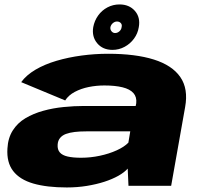

<svg xmlns="http://www.w3.org/2000/svg" viewBox="-20 -838 916 866"><path d="M281.5 7.5Q328.5 7.5 371.5 0.5Q414.5 -6.5 450.8 -18.2Q487 -30 514 -45.2Q541 -60.5 556 -77.5L559.5 0H752L815 -355Q830 -437.5 793.2 -490.5Q756.5 -543.5 673.8 -569.5Q591 -595.5 467.5 -595.5Q407.5 -595.5 348 -587.5Q288.5 -579.5 235 -563.8Q181.5 -548 140.2 -523.8Q99 -499.5 75.5 -467.5L274 -385Q289 -408.5 317.2 -423.5Q345.5 -438.5 380 -445.5Q414.5 -452.5 450.5 -452.5Q499.5 -452.5 532.8 -444.2Q566 -436 581.8 -418.2Q597.5 -400.5 594.5 -372.5L592 -360H357.5Q314 -360 266.5 -355.2Q219 -350.5 174.8 -338.2Q130.5 -326 94.8 -304.8Q59 -283.5 37.5 -249.5Q16 -215.5 13.5 -168Q9.5 -105.5 39.2 -66.8Q69 -28 130.2 -10.2Q191.5 7.5 281.5 7.5ZM345.5 -126.5Q309.5 -126.5 285.2 -132Q261 -137.5 249.8 -150.5Q238.5 -163.5 240 -185.5Q241 -203.5 250.8 -215.5Q260.5 -227.5 277.2 -233.8Q294 -240 317 -242.8Q340 -245.5 369 -245.5H567.5L559 -194.5Q540.5 -175.5 506.5 -160Q472.5 -144.5 430.5 -135.5Q388.5 -126.5 345.5 -126.5ZM487.5 -613Q516.5 -613 542 -626.8Q567.5 -640.5 584.5 -663.8Q601.5 -687 606 -715.5Q614 -759.5 588.5 -788.8Q563 -818 519 -818Q490 -818 464.8 -804.8Q439.5 -791.5 422.8 -768.2Q406 -745 400.5 -715.5Q393.5 -672.5 418.5 -642.8Q443.5 -613 487.5 -613ZM499 -689Q489.5 -689 483 -697Q476.5 -705 478 -715.5Q480.5 -726.5 489.2 -733.8Q498 -741 507.5 -741Q518.5 -741 525 -733.8Q531.5 -726.5 528.5 -715.5Q527.5 -705 518.8 -697Q510 -689 499 -689Z"/></svg>

Font: Anybody Expanded ExtraBold
Style: Italic
Weight: 800
Width: 7
Italic angle: -10°
Version: Version 1.113;gftools[0.9.25]